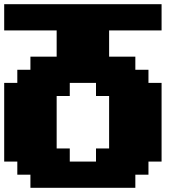

<svg xmlns="http://www.w3.org/2000/svg" viewBox="-20 -895 915 915"><path d="M125 0H625V-62.5H687.5V-125H750V-500H687.5V-562.5H625V-625H500V-750H750V-875H0V-750H250V-625H125V-562.5H62.5V-500H0V-125H62.5V-62.5H125ZM437.5 -125H312.5V-187.5H250V-437.5H312.5V-500H437.5V-437.5H500V-187.5H437.5Z"/></svg>

Font: Faithful 32x
Style: Bold
Weight: 400
Foundry: Faithful Resource Pack
Version: Version 1.0; January 27, 2023